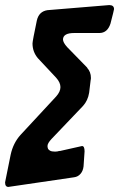

<svg xmlns="http://www.w3.org/2000/svg" viewBox="-71 -740 469 756"><path d="M-38 -4Q-51 -4 -51 -22L-29 -131Q-19 -177 10 -209L150 -360Q167 -379 167 -397Q167 -415 150 -434L78 -511Q57 -536 57 -569Q57 -578 74 -659Q82 -695 116 -700L359 -720Q378 -720 378 -704Q378 -701 364 -647Q352 -610 320 -610H221Q178 -610 177 -585Q177 -573 193 -555L273 -473H272Q287 -457 287 -433Q287 -428 286 -425L280 -375Q275 -344 256 -323L132 -193Q116 -176 116 -165Q116 -161 117.5 -156Q119 -151 125.5 -147Q132 -143 146 -143Q155 -143 164 -146L163 -145L252 -165Q262 -165 262 -144L258 -85Q256 -67 246 -55.5Q236 -44 221 -42Z"/></svg>

Font: Bangerz
Style: Regular
Weight: 400
Designer: vernon adams
Foundry: Vernon Adams
Version: Version 2.10;February 7, 2025;FontCreator 13.0.0.2683 64-bit